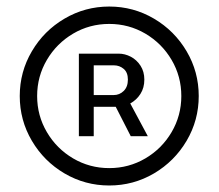

<svg xmlns="http://www.w3.org/2000/svg" viewBox="-20 -737 675 593"><path d="M223.6 -571.3H346.7Q365.7 -571.3 384 -561.8Q402.3 -552.2 414.1 -533.9Q425.8 -515.6 425.8 -491.2Q425.8 -465.8 413.8 -447Q401.9 -428.2 382.3 -417.5L436.5 -316.4H383.8L337.4 -407.2H269.5V-316.4H223.6ZM41 -440.4Q41 -515.1 78.4 -578.6Q115.7 -642.1 179.2 -679.4Q242.7 -716.8 317.4 -716.8Q392.1 -716.8 455.6 -679.4Q519 -642.1 556.4 -578.6Q593.8 -515.1 593.8 -440.4Q593.8 -365.7 556.4 -302.2Q519 -238.8 455.6 -201.4Q392.1 -164.1 317.4 -164.1Q242.7 -164.1 179.2 -201.4Q115.7 -238.8 78.4 -302.2Q41 -365.7 41 -440.4ZM540 -440.4Q540 -501 510 -552Q480 -603 429 -633.1Q377.9 -663.1 317.4 -663.1Q256.8 -663.1 205.8 -633.1Q154.8 -603 124.8 -552Q94.7 -501 94.7 -440.4Q94.7 -379.9 124.8 -328.9Q154.8 -277.8 205.8 -247.8Q256.8 -217.8 317.4 -217.8Q377.9 -217.8 429 -247.8Q480 -277.8 510 -328.9Q540 -379.9 540 -440.4ZM331.1 -443.4Q349.1 -443.4 362.1 -456.1Q375 -468.8 375 -491.2Q375 -513.2 362.1 -524.2Q349.1 -535.2 332 -535.2H269.5V-443.4Z"/></svg>

Font: Pretendard Light
Style: Regular
Weight: 300
Designer: Base glyphs from Inter by Rasmus Andersson; Hangeul glyphs from Noto Sans CJK(Source Han Sans) by Jang Soo-young and Kan
Foundry: Kil Hyung-jin
Version: Version 1.309